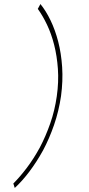

<svg xmlns="http://www.w3.org/2000/svg" viewBox="-20 -767 440 950"><path d="M282 -292Q292 -367 287.5 -435Q283 -503 268 -561Q253 -619 230 -666.5Q207 -714 180 -747L167 -723Q191 -690 212.5 -645Q234 -600 248 -545Q262 -490 266.5 -426Q271 -362 261 -291Q251 -220 228.5 -156Q206 -92 177 -37Q147 18 113 63Q79 108 46 141L53 163Q89 130 125 82.5Q161 35 193 -23Q224 -81 247.5 -149Q271 -217 282 -292Z"/></svg>

Font: Josefin Slab Thin ExtraLight
Style: Italic
Weight: 250
Italic angle: -12°
Version: Version 2.000